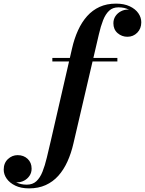

<svg xmlns="http://www.w3.org/2000/svg" viewBox="-226 -780 800 1060"><path d="M-65.5 260Q-110 260 -141.2 245Q-172.5 230 -189 206.5Q-205.5 183 -205.5 156.5Q-205.5 120 -182.2 98.2Q-159 76.5 -128.5 76.5Q-95.5 76.5 -73.5 97Q-51.5 117.5 -51.5 151Q-51.5 173.5 -63 190.5Q-74.5 207.5 -92.5 217Q-110.5 226.5 -129.5 226.5Q-148 226.5 -165.2 216.2Q-182.5 206 -193.5 190Q-204.5 174 -204.5 156.5H-185Q-185 176 -172.2 195Q-159.5 214 -135.5 226.8Q-111.5 239.5 -78 239.5Q-46 239.5 -25.5 220.8Q-5 202 8.5 168.2Q22 134.5 32.5 90.2Q43 46 55 -5L171.5 -511.5Q184 -567 204.8 -612.5Q225.5 -658 255 -691Q284.5 -724 324 -742Q363.5 -760 414.5 -760Q459 -760 490.2 -745.2Q521.5 -730.5 537.8 -707Q554 -683.5 554 -657Q554 -622 531.8 -599.5Q509.5 -577 477.5 -577Q446.5 -577 423.2 -597.2Q400 -617.5 400 -651.5Q400 -673.5 411.2 -690.5Q422.5 -707.5 440.8 -717.2Q459 -727 479 -727Q491.5 -727 504.5 -721Q517.5 -715 528.5 -705Q539.5 -695 546.2 -682.5Q553 -670 553 -657H534Q534 -676.5 521.2 -695.5Q508.5 -714.5 484.8 -727Q461 -739.5 428 -739.5Q396.5 -739.5 376.5 -720.8Q356.5 -702 343.2 -668.5Q330 -635 319.8 -590.2Q309.5 -545.5 297.5 -494.5L179.5 11.5Q167 66.5 146.2 112Q125.5 157.5 96 190.5Q66.5 223.5 26.2 241.8Q-14 260 -65.5 260ZM63 -440.5V-460H422V-440.5Z"/></svg>

Font: Bodoni Moda 11pt
Style: Bold Italic
Weight: 700
Italic angle: -13°
Designer: Owen Earl
Foundry: indestructible type
Version: Version 2.004